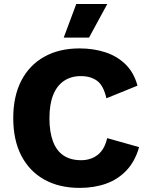

<svg xmlns="http://www.w3.org/2000/svg" viewBox="-20 -906 721 936"><path d="M658 -188.8Q638.8 -120.2 597.1 -75.8Q555.4 -31.4 497.2 -10.7Q439 10 368.6 10Q268.6 10 195.9 -30.6Q123.2 -71.2 83.9 -147.2Q44.6 -223.2 44.6 -330Q44.6 -436.8 83.9 -512.8Q123.2 -588.8 195.9 -629.4Q268.6 -670 367.8 -670Q437.2 -670 495 -650.7Q552.8 -631.4 593.1 -591.2Q633.4 -551 650.2 -488.4L498.6 -426.8Q485 -488.6 453.7 -511.8Q422.4 -535 373.8 -535Q326.6 -535 292.1 -511.9Q257.6 -488.8 239.3 -443.3Q221 -397.8 221 -330Q221 -263.2 238.1 -217.2Q255.2 -171.2 289.6 -148.1Q324 -125 375.2 -125Q423.2 -125 456.6 -151.3Q490 -177.6 502.4 -232.6ZM351.8 -886.4H503L414 -722.6H290.6Z"/></svg>

Font: Work Sans
Style: Regular
Weight: 400
Designer: Wei Huang
Foundry: Wei Huang
Version: Version 2.006; ttfautohint (v1.8.1.43-b0c9)